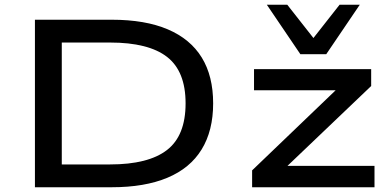

<svg xmlns="http://www.w3.org/2000/svg" viewBox="-20 -788 1650 808"><path d="M127 0V-705H450Q591 -705 686 -664.5Q781 -624 829 -546Q877 -468 877 -353Q877 -238 828.5 -159Q780 -80 684.5 -40Q589 0 450 0ZM240 -96H443Q604 -96 682.5 -156.5Q761 -217 761 -353Q761 -488 683 -548.5Q605 -609 443 -609H240ZM1041 0V-71L1431 -445L1437 -408H1049V-497H1542V-426L1150 -52L1145 -90H1556V0ZM1244 -560 1103 -768H1189L1299 -628L1409 -768H1494L1353 -560Z"/></svg>

Font: Nunito Sans 7pt Expanded Medium
Style: Regular
Weight: 500
Width: 7
Designer: Vernon Adams
Foundry: Vernon Adams
Version: Version 3.101;gftools[0.9.27]